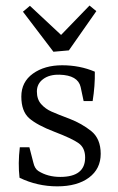

<svg xmlns="http://www.w3.org/2000/svg" viewBox="-20 -658 423 686"><path d="M299.8 -638.2 324.2 -618.2 226.1 -478 170.9 -473.1 62 -616.2 86.9 -637.2 198.2 -533.2ZM195.3 -25.9Q284.2 -25.9 284.2 -95.2Q284.2 -129.9 260.7 -146.5Q237.3 -163.1 174.8 -187Q112.3 -210.9 84 -235.8Q56.2 -260.7 56.2 -313Q56.2 -365.2 97.7 -395Q139.2 -424.8 202.1 -424.8Q265.1 -424.8 318.8 -401.9Q319.8 -352.1 311 -296.9H278.8L268.1 -347.2Q258.3 -389.2 192.9 -391.1Q156.7 -392.1 134.3 -375.5Q111.8 -358.9 111.8 -331.1Q111.8 -303.2 127 -286.1Q142.1 -269 164.1 -259.3Q186 -249.5 229 -233.4Q272 -216.8 306.2 -189.5Q339.8 -162.1 339.8 -108.4Q339.8 -54.7 297.9 -23.4Q255.9 7.8 184.6 7.8Q113.3 7.8 49.8 -22.9Q43.9 -73.7 50.8 -131.8H85L99.1 -77.1Q104 -55.2 117.2 -46.9Q150.4 -25.9 195.3 -25.9Z"/></svg>

Font: Yrsa-Light
Style: Regular
Weight: 300
Designer: Anna Giedrys (Yrsa+Rasa design), David Brezina (Yrsa art-direction, Rasa art-direction, design)
Foundry: Rosetta Type Foundry
Version: Version 1.001;PS 1.1;hotconv 1.0.88;makeotf.lib2.5.647800